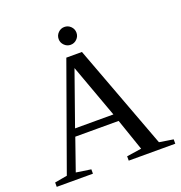

<svg xmlns="http://www.w3.org/2000/svg" viewBox="-145 -949 1012 1073"><g transform="rotate(-20 361.0 -412.5)"><path d="M225.1 -25.9V0H9.8V-25.9L84 -39.1L307.1 -660.2H399.9L631.8 -39.1L714.8 -25.9V0H438V-25.9L525.9 -39.1L460.9 -228H203.1L137.2 -39.1ZM330.1 -589.8 217.8 -272H445.8ZM408.2 -772Q408.2 -750.5 392.6 -734.9Q377 -719.2 355 -719.2Q333.5 -719.2 317.9 -734.9Q302.2 -750.5 302.2 -772Q302.2 -793.9 317.9 -809.6Q333.5 -825.2 355 -825.2Q377 -825.2 392.6 -809.6Q408.2 -793.9 408.2 -772Z"/></g></svg>

Font: Times New Roman
Style: Regular
Weight: 400
Designer: Steve Matteson
Foundry: Ascender Corporation
Version: Version 2.00.3